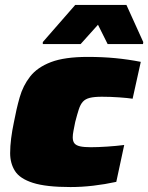

<svg xmlns="http://www.w3.org/2000/svg" viewBox="-20 -748 599 776"><path d="M265 8Q166 8 113 -9Q60 -26 40.5 -57Q21 -88 21 -129Q21 -157 25 -188.5Q29 -220 36 -253Q46 -307 59.5 -354.5Q73 -402 102 -439Q131 -476 186 -497Q241 -518 335 -518Q394 -518 446 -513Q498 -508 549 -498L516 -349Q497 -352 461.5 -354.5Q426 -357 392 -357Q361 -357 343 -352.5Q325 -348 315 -337Q305 -326 298.5 -306Q292 -286 284 -255Q280 -235 277 -219.5Q274 -204 274 -193Q274 -177 281 -168.5Q288 -160 304 -156.5Q320 -153 347 -153Q375 -153 413 -155.5Q451 -158 482 -162L450 -13Q404 -3 357 2.5Q310 8 265 8ZM153 -570V-578L284 -728H491L559 -578L558 -570H415L376 -648L306 -570Z"/></svg>

Font: Saira Expanded Black
Style: Italic
Weight: 900
Width: 7
Italic angle: -12°
Designer: Hector Gatti with collaboration of the Omnibus-Type team
Foundry: Omnibus-Type
Version: Version 1.101